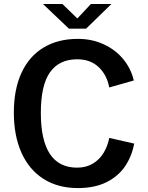

<svg xmlns="http://www.w3.org/2000/svg" viewBox="-20 -948 754 978"><path d="M376.5 -750Q448.5 -750 508.5 -722.2Q568.5 -694.5 608 -646.5Q647.5 -598.5 661.5 -538L536.5 -502.5Q524.5 -566.5 482.5 -606.2Q440.5 -646 373 -646Q282 -646 235 -580.2Q188 -514.5 188 -373Q188 -94 373 -94Q418 -94 452.2 -114.2Q486.5 -134.5 507.5 -169Q528.5 -203.5 536.5 -245.5L663.5 -216.5Q651.5 -152 617.2 -101.2Q583 -50.5 522.8 -20.2Q462.5 10 376.5 10Q275.5 10 202 -36.5Q128.5 -83 89.5 -169.8Q50.5 -256.5 50.5 -374.5Q50.5 -492 89.2 -576.5Q128 -661 201.5 -705.5Q275 -750 376.5 -750ZM199 -927.5H298L374 -854L443 -927.5H547.5L418.5 -802H331Z"/></svg>

Font: 1883 Sans SemiBold
Style: Regular
Weight: 600
Designer: 1883 Sans project is a fork of Public Sans.
Version: Version 1.009